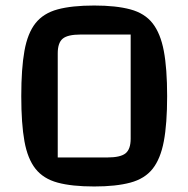

<svg xmlns="http://www.w3.org/2000/svg" viewBox="-20 -660 682 695"><path d="M57 -312Q57 -412 68.5 -476Q80 -540 108.5 -576Q137 -612 188.5 -626Q240 -640 321 -640Q400 -640 452 -626Q504 -612 532.5 -575.5Q561 -539 573 -475.5Q585 -412 585 -312Q585 -212 573 -148.5Q561 -85 532.5 -49Q504 -13 452 1Q400 15 321 15Q240 15 188.5 1Q137 -13 108.5 -49Q80 -85 68.5 -148.5Q57 -212 57 -312ZM189 -90H368Q416 -90 434.5 -105Q453 -120 453 -158V-535H272Q225 -535 207 -520Q189 -505 189 -467Z"/></svg>

Font: Changa Medium
Style: Regular
Weight: 500
Designer: Eduardo Rodriguez Tunni
Foundry: Eduardo Rodriguez Tunni
Version: Version 3.003